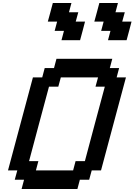

<svg xmlns="http://www.w3.org/2000/svg" viewBox="-20 -1270 904 1290"><path d="M125 0H500L516.6 -62.5H579.1L596.2 -125H658.7Q686.5 -229.5 742.4 -437.7Q798.3 -646 826.2 -750H763.7L780.3 -812.5H717.8L734.4 -875H359.4L342.8 -812.5H280.3L263.7 -750H201.2Q173.3 -646 117.4 -437.5Q61.5 -229 33.7 -125H96.2L79.1 -62.5H141.6ZM471.2 -125H221.2L237.8 -187.5H175.3Q197.3 -270.5 241.9 -437.3Q286.6 -604 309.1 -687.5H371.6L388.7 -750H638.7L621.6 -687.5H684.1Q661.6 -604 616.9 -437.3Q572.3 -270.5 550.3 -187.5H487.8ZM705.6 -1000H830.6Q836.4 -1020.5 847.4 -1062.5Q858.4 -1104.5 863.8 -1125H801.3L818.4 -1187.5H755.9L772.5 -1250H647.5Q642.1 -1229 630.9 -1187.5Q619.6 -1146 613.8 -1125H676.3L659.7 -1062.5H722.2ZM393.1 -1000H518.1Q523.9 -1020.5 534.9 -1062.3Q545.9 -1104 551.3 -1125H488.8L505.9 -1187.5H443.4L460 -1250H335Q329.6 -1229 318.4 -1187.5Q307.1 -1146 301.3 -1125H363.8L347.2 -1062.5H409.7Z"/></svg>

Font: Faithful 32x
Style: Oblique
Weight: 400
Foundry: Faithful Resource Pack
Version: Version 1.0; January 27, 2023